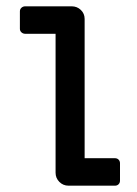

<svg xmlns="http://www.w3.org/2000/svg" viewBox="-20 -588 434 608"><path d="M197 0Q180 0 168 -12Q156 -24 156 -41V-481H60Q53 -481 48 -485.5Q43 -490 43 -497V-552Q43 -559 48 -563.5Q53 -568 60 -568H207Q224 -568 236 -556.5Q248 -545 248 -528V-87H344Q351 -87 355.5 -82.5Q360 -78 360 -71V-16Q360 -9 355.5 -4.5Q351 0 344 0Z"/></svg>

Font: Miriam Libre Medium
Style: Regular
Weight: 500
Version: Version 2.000